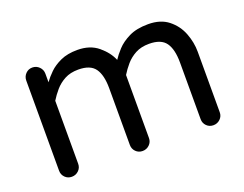

<svg xmlns="http://www.w3.org/2000/svg" viewBox="-88 -687 1093 859"><g transform="rotate(-20 459.0 -257.5)"><path d="M124 5Q105 5 92 -8Q79 -21 79 -40V-469Q79 -488 92 -501.5Q105 -515 124 -515Q143 -515 156.5 -501.5Q170 -488 170 -469V-428Q184 -448 205.5 -469Q227 -490 260 -505Q293 -520 340 -520Q400 -520 438.5 -488Q477 -456 493 -417Q505 -436 527 -460Q549 -484 585.5 -502Q622 -520 677 -520Q736 -520 773 -490.5Q810 -461 827 -417Q844 -373 844 -328V-40Q844 -21 830.5 -8Q817 5 798 5Q779 5 766 -8Q753 -21 753 -40V-310Q753 -373 730.5 -404.5Q708 -436 651 -436Q613 -436 586 -421.5Q559 -407 540 -385Q521 -363 507 -340V-40Q507 -21 493.5 -8Q480 5 461 5Q442 5 429 -8Q416 -21 416 -40V-310Q416 -373 393.5 -404.5Q371 -436 314 -436Q276 -436 249 -421.5Q222 -407 203 -385Q184 -363 170 -340V-40Q170 -21 156.5 -8Q143 5 124 5Z"/></g></svg>

Font: Varela Round
Style: Regular
Weight: 400
Designer: Joe Prince, Avraham Cornfeld
Foundry: Joe Prince, Avraham Cornfeld
Version: Version 3.010; ttfautohint (v1.8.4.7-5d5b)